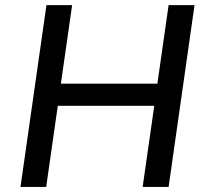

<svg xmlns="http://www.w3.org/2000/svg" viewBox="-20 -739 789 759"><path d="M162.6 0 208.5 -320.8H589.8L543.9 0H646.5L749 -718.8H646.5L602.1 -408.2H220.7L265.1 -718.8H163.6L61 0Z"/></svg>

Font: Winston
Style: Italic
Weight: 400
Italic angle: -8.13011°
Designer: Vernon Adams, Kim Jin-seong, David Berlow, Cristiano Sobral
Foundry: The Winston Project Authors
Version: Version 3.004